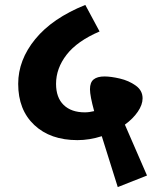

<svg xmlns="http://www.w3.org/2000/svg" viewBox="-20 -726 654 781"><path d="M459 35 394 -172Q344 -156 295 -156Q185 -156 119.5 -217.5Q54 -279 54 -385Q54 -482 123.5 -567Q193 -652 327 -706L385 -598Q294 -559 251 -503.5Q208 -448 208 -385Q208 -329 239 -299Q270 -269 325 -269Q343 -269 363 -274Q346 -336 346 -363Q346 -391 361 -403Q376 -415 405 -415Q431 -415 467.5 -406.5Q504 -398 532 -378Q560 -358 560 -326Q560 -300 540.5 -271.5Q521 -243 488 -219L578 -12Z"/></svg>

Font: FiraGOUPP
Style: Bold
Weight: 700
Designer: bBox Type
Foundry: bBox Type GmbH
Version: Version 1.001